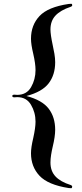

<svg xmlns="http://www.w3.org/2000/svg" viewBox="-20 -888 436 1016"><path d="M343 107Q234 90 189 42Q144 -6 144 -77Q144 -108 156 -158Q168 -212 168 -244Q168 -293 144 -333.5Q120 -374 71 -374L56 -373Q45 -373 45 -380Q45 -387 56 -387L71 -386Q121 -386 144.5 -427Q168 -468 168 -517Q168 -551 156 -603Q144 -653 144 -683Q144 -755 189 -803Q234 -851 343 -867L357 -868Q362 -868 362 -860Q362 -857 360.5 -855.5Q359 -854 354 -852Q300 -834 273.5 -805.5Q247 -777 247 -732Q247 -705 259 -649Q264 -627 268 -603Q272 -579 272 -559Q272 -492 237.5 -447Q203 -402 120 -380Q203 -358 237.5 -313Q272 -268 272 -201Q272 -166 259 -112Q254 -91 250.5 -69Q247 -47 247 -28Q247 17 273.5 45.5Q300 74 354 91Q362 94 362 100Q362 103 360.5 105.5Q359 108 357 108Z"/></svg>

Font: Shippori Mincho ExtraBold
Style: Regular
Weight: 800
Designer: FONTDASU
Foundry: FONTDASU / Google Inc. / but / Adobe
Version: Version 3.110; ttfautohint (v1.8.3)